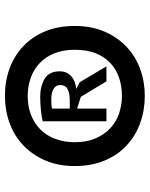

<svg xmlns="http://www.w3.org/2000/svg" viewBox="67 -805 613 787"><g transform="rotate(-90 373.5 -411.5)"><path d="M86.4 -411.6Q86.4 -479.5 109.6 -533Q132.8 -586.4 172.1 -623.3Q211.4 -660.2 263.4 -679Q315.4 -697.8 374 -697.8Q433.6 -697.8 485.6 -679Q537.6 -660.2 576.9 -623.3Q616.2 -586.4 638.4 -533Q660.6 -479.5 660.6 -411.6Q660.6 -343.3 637.5 -289.8Q614.3 -236.3 575.4 -199.5Q536.6 -162.6 484.4 -143.6Q432.1 -124.5 374 -124.5Q314.5 -124.5 262 -143.6Q209.5 -162.6 170.2 -199.5Q130.9 -236.3 108.6 -289.8Q86.4 -343.3 86.4 -411.6ZM184.1 -411.6Q184.1 -362.8 199.7 -326.7Q215.3 -290.5 241.2 -266.1Q267.1 -241.7 301.8 -230Q336.4 -218.3 374 -218.3Q414.1 -218.3 448.5 -230Q482.9 -241.7 508.5 -265.6Q534.2 -289.6 548.6 -325.7Q563 -361.8 563 -411.6Q563 -459.5 548.1 -495.8Q533.2 -532.2 507.1 -556.4Q481 -580.6 446.5 -592.5Q412.1 -604.5 374 -604.5Q331.5 -604.5 296.6 -591.1Q261.7 -577.6 236.6 -552.7Q211.4 -527.8 197.8 -491.7Q184.1 -455.6 184.1 -411.6ZM270 -543Q286.1 -547.4 315.4 -550.3Q344.7 -553.2 370.1 -553.2Q413.1 -553.2 443.8 -535.2Q474.6 -517.1 474.6 -473.6Q474.6 -442.4 453.6 -425Q432.6 -407.7 402.3 -405.8L429.7 -391.6L495.1 -281.7H433.6L370.1 -386.7L321.8 -401.9V-281.7H270ZM359.9 -507.8Q349.1 -507.8 338.9 -507.3Q328.6 -506.8 321.8 -504.4V-432.1H356.9Q386.2 -432.1 402.3 -441.2Q418.5 -450.2 418.5 -471.7Q418.5 -488.8 402.8 -498.3Q387.2 -507.8 359.9 -507.8Z"/></g></svg>

Font: PT Astra Sans
Style: Bold
Weight: 700
Designer: A.Korolkova, I. Chaeva
Foundry: ParaType Ltd
Version: Version 1.001; ttfautohint (v1.6)